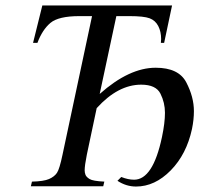

<svg xmlns="http://www.w3.org/2000/svg" viewBox="-20 -682 749 703"><path d="M406 -623 345 -338Q453 -434 550 -434Q634 -434 662 -380.5Q690 -327 690 -275Q690 -244 683 -210Q663 -117 605 -58Q547 1 478 1Q442 1 410 -20L424 -34Q449 -24 471 -24Q540 -24 573 -180Q584 -232 584 -269Q584 -306 567.5 -339Q551 -372 497 -372Q412 -372 334 -286L298 -116Q290 -76 290 -58Q290 -50 293 -42Q296 -34 308 -26.5Q320 -19 362 -17L358 0H93L97 -17Q140 -18 159.5 -26.5Q179 -35 188.5 -49Q198 -63 209 -116L317 -623H271Q194 -623 164.5 -598Q135 -573 117 -525H101L135 -662H610L581 -525H569Q570 -532 570 -539Q570 -566 559.5 -586.5Q549 -607 528 -615Q507 -623 453 -623Z"/></svg>

Font: New Athena Unicode
Style: Italic
Weight: 400
Designer: J. Rusten 1997; rev. by R. Hancock 2001, 2002, rev. by D. Mastronarde 2002-2019
Foundry: Society for Classical Studies (formerly American Philological Association)
Version: Version 5.008